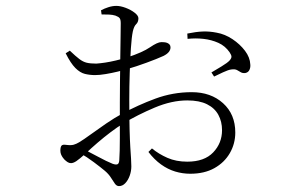

<svg xmlns="http://www.w3.org/2000/svg" viewBox="-20 -574 1040 652"><path d="M626 16Q600 16 575 8.5Q550 1 527 -15.5Q504 -32 484 -58L496 -70Q519 -51 548.5 -38Q578 -25 616 -25Q674 -25 704 -56.5Q734 -88 734 -132Q734 -161 721.5 -184Q709 -207 683 -220Q657 -233 616 -233Q563 -233 505 -208.5Q447 -184 399 -155Q378 -142 355.5 -125Q333 -108 311.5 -89.5Q290 -71 271 -53Q250 -34 239.5 -27Q229 -20 221 -20Q215 -20 209.5 -23.5Q204 -27 198 -33Q191 -41 188 -48Q185 -55 185 -62Q185 -75 189 -79.5Q193 -84 205 -82Q221 -80 230 -82.5Q239 -85 249 -91Q264 -100 288 -117.5Q312 -135 340.5 -154.5Q369 -174 395 -188Q448 -217 507.5 -239Q567 -261 631 -261Q696 -261 737.5 -223.5Q779 -186 779 -124Q779 -86 760.5 -54Q742 -22 708 -3Q674 16 626 16ZM384 58Q376 58 370 49.5Q364 41 356.5 29Q349 17 336 6Q323 -5 299 -23Q275 -41 252 -54L263 -68Q285 -57 313.5 -41.5Q342 -26 362 -18Q373 -14 378.5 -16Q384 -18 385 -29Q387 -58 387 -106Q387 -154 387 -226Q387 -259 387.5 -300Q388 -341 388.5 -380.5Q389 -420 389.5 -451Q390 -482 390 -495Q390 -507 386.5 -512Q383 -517 372 -521Q362 -524 351 -524.5Q340 -525 325 -525L323 -539Q334 -545 348 -549.5Q362 -554 375 -554Q389 -554 406.5 -547.5Q424 -541 437 -531Q450 -521 450 -512Q450 -499 442.5 -492Q435 -485 431 -467Q427 -448 424.5 -410Q422 -372 420.5 -326Q419 -280 419 -235Q419 -175 420 -136.5Q421 -98 422.5 -74Q424 -50 425 -35.5Q426 -21 426 -9Q426 7 420.5 22.5Q415 38 405.5 48Q396 58 384 58ZM303 -319Q285 -319 268.5 -323Q252 -327 236 -343Q220 -359 203 -393L217 -402Q237 -383 249.5 -373.5Q262 -364 274.5 -361Q287 -358 307 -358Q321 -359 337.5 -361.5Q354 -364 373 -368.5Q392 -373 412 -379Q464 -396 489.5 -413.5Q515 -431 528 -431Q533 -431 538.5 -430.5Q544 -430 548.5 -428Q553 -426 556 -422.5Q559 -419 559 -413Q559 -396 535 -384Q513 -374 477.5 -361Q442 -348 414 -340Q401 -336 380.5 -331Q360 -326 339 -322.5Q318 -319 303 -319ZM813 -326Q804 -325 798 -328.5Q792 -332 785 -336Q778 -340 765 -338Q756 -337 737.5 -328.5Q719 -320 707 -314L698 -328Q710 -335 731.5 -348Q753 -361 760 -369Q766 -376 766 -381.5Q766 -387 760 -396Q745 -418 721.5 -428.5Q698 -439 671 -442Q644 -445 617 -442L616 -460Q645 -466 668 -467Q691 -468 716 -463Q744 -458 769.5 -441Q795 -424 812 -401.5Q829 -379 830 -355Q831 -345 827 -336.5Q823 -328 813 -326Z"/></svg>

Font: Noto Serif SC ExtraLight
Style: Regular
Weight: 200
Designer: Ryoko NISHIZUKA 西塚涼子 (kana & ideographs); Frank Grießhammer (Latin, Greek & Cyrillic); Wenlong ZHANG 张文龙 (bopomofo); San
Foundry: Adobe
Version: Version 2.002-H1;hotconv 1.1.0;makeotfexe 2.6.0